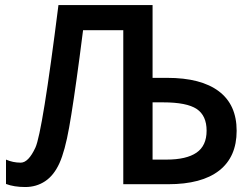

<svg xmlns="http://www.w3.org/2000/svg" viewBox="-20 -734 1004 765"><path d="M587.9 -98.1H643.1Q722.7 -98.1 762.9 -125.7Q803.2 -153.3 803.2 -213.4Q803.2 -273.4 763.7 -299.8Q724.1 -326.2 629.9 -326.2H587.9ZM649.9 0H471.2V-613.8H311L296.9 -504.9Q272.5 -321.3 255.6 -226.8Q238.8 -132.3 216.8 -83.7Q194.8 -35.2 159.9 -12Q125 11.2 80.6 11.2Q36.1 11.2 3.9 -1V-98.1Q31.7 -85.9 62.5 -85.9Q93.3 -85.9 121.1 -146Q148.9 -206.1 212.9 -713.9H587.9V-423.8H646Q780.8 -423.8 851.8 -370.4Q922.9 -316.9 922.9 -212.9Q922.9 -108.9 853.3 -54.4Q783.7 0 649.9 0Z"/></svg>

Font: OpenSans-Semibold
Style: Regular
Weight: 600
Foundry: Ascender Corporation
Version: Version 1.10